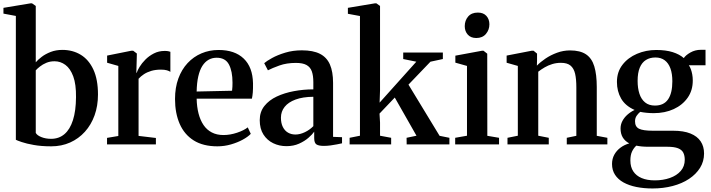

<svg xmlns="http://www.w3.org/2000/svg" viewBox="-24 -838 4124 1114"><path d="M-4 -759V-792.5L152.5 -818.5H162L183.5 -803.5V-476.5Q196 -491.5 218 -508.2Q240 -525 270.5 -536.8Q301 -548.5 338 -548.5Q398 -548.5 444.5 -520.2Q491 -492 517.8 -434.5Q544.5 -377 544.5 -289.5Q544.5 -224 524.8 -169Q505 -114 468.8 -73.8Q432.5 -33.5 382.8 -11.2Q333 11 273.5 11Q216 11 172.5 3.2Q129 -4.5 102 -13.8Q75 -23 68 -27V-745.5ZM292.5 -482.5Q266 -482.5 244.8 -473.5Q223.5 -464.5 208 -452.2Q192.5 -440 183.5 -430V-67Q191 -52.5 216.2 -42.5Q241.5 -32.5 272.5 -32.5Q318 -32.5 350 -59.8Q382 -87 399.2 -140.8Q416.5 -194.5 417 -274Q418 -349 401 -394.8Q384 -440.5 355.5 -461.5Q327 -482.5 292.5 -482.5Z M597 0V-38L662.5 -49V-455.5L597.5 -474V-515.5L737 -543.5H749L770 -527.5L769.5 -502L767 -414.5L769.5 -416.5Q773.5 -429.5 786 -450.2Q798.5 -471 819.5 -492.2Q840.5 -513.5 868.8 -528Q897 -542.5 931.5 -542.5Q944 -542.5 951.8 -541Q959.5 -539.5 964.5 -537.5V-421Q958 -426 944.5 -430Q931 -434 910 -434Q878.5 -434 854 -426.8Q829.5 -419.5 811.2 -407.5Q793 -395.5 780 -381V-49.5L880.5 -37.5V0Z M1237.5 11Q1154.5 11 1100 -23.2Q1045.5 -57.5 1018.5 -119.5Q991.5 -181.5 991.5 -263.5Q991.5 -330 1010.8 -382.5Q1030 -435 1064.5 -472Q1099 -509 1145 -528.5Q1191 -548 1244.5 -548Q1338 -548 1390 -498.2Q1442 -448.5 1444 -355Q1444.5 -323.5 1442.8 -302Q1441 -280.5 1437.5 -265.5H1117Q1118 -218 1128 -179.2Q1138 -140.5 1157 -112.5Q1176 -84.5 1205 -69.5Q1234 -54.5 1272.5 -54.5Q1311.5 -54.5 1351.5 -68Q1391.5 -81.5 1413.5 -99L1431 -61.5Q1414.5 -44 1384.2 -27.5Q1354 -11 1315.8 0Q1277.5 11 1237.5 11ZM1117 -307 1322.5 -311.5Q1324 -322.5 1324.5 -334.8Q1325 -347 1325 -358.5Q1325 -425 1304.2 -464Q1283.5 -503 1233 -503Q1207 -503 1186.2 -491.2Q1165.5 -479.5 1150.2 -455.8Q1135 -432 1126.5 -395Q1118 -358 1117 -307Z M1638 10Q1596.5 10 1561.2 -7Q1526 -24 1504.5 -57.5Q1483 -91 1483 -141Q1483 -189 1510 -223Q1537 -257 1581.8 -278Q1626.5 -299 1681.8 -309.2Q1737 -319.5 1794 -319.5V-361.5Q1794 -399.5 1785.2 -424Q1776.5 -448.5 1754.5 -460.8Q1732.5 -473 1693 -473Q1639 -473 1597.2 -458Q1555.5 -443 1530.5 -430L1509 -471.5Q1523 -484 1554.8 -501.5Q1586.5 -519 1631 -532.5Q1675.5 -546 1727.5 -546Q1792.5 -546 1832.2 -525.8Q1872 -505.5 1890.2 -463.8Q1908.5 -422 1908.5 -357V-44L1960.5 -42V-6.5Q1949.5 -4 1931.8 -0.5Q1914 3 1893.8 5.8Q1873.5 8.5 1854.5 8.5Q1825.5 8.5 1812.2 0Q1799 -8.5 1799 -37V-74Q1788.5 -58.5 1766 -38.8Q1743.5 -19 1711.2 -4.5Q1679 10 1638 10ZM1690 -57.5Q1716.5 -57.5 1744.8 -71Q1773 -84.5 1794 -106V-276.5Q1733 -276 1691 -260.5Q1649 -245 1627.5 -218Q1606 -191 1606 -155Q1606 -123.5 1617 -101.5Q1628 -79.5 1647 -68.5Q1666 -57.5 1690 -57.5Z M2004.5 0V-38.5L2064.5 -50.5V-745L1994.5 -758V-792.5L2150.5 -818.5H2160L2181 -803.5V-314.5L2178.5 -242.5L2391.5 -480L2315.5 -495.5V-533H2545.5V-495.5L2473.5 -480L2346 -347L2526.5 -50L2583.5 -38.5V0H2335.5L2335 -38.5L2392.5 -50.5L2266.5 -272L2178 -179L2181 -127V-50.5L2245.5 -38.5V0Z M2617 0V-38.5L2685.5 -50.5V-455.5L2618 -474.5V-515L2772 -543.5H2781.5L2803 -526.5L2803.5 -50L2871.5 -38.5V0ZM2739 -617.5Q2707.5 -617.5 2690 -637.2Q2672.5 -657 2672.5 -686Q2672.5 -719 2692.2 -742Q2712 -765 2748 -765H2749Q2780.5 -765 2798 -745.8Q2815.5 -726.5 2815.5 -697Q2815.5 -665 2795.5 -641.2Q2775.5 -617.5 2740 -617.5Z M2980.5 -50.5V-455.5L2915.5 -474V-515.5L3060 -543.5H3072L3092 -527V-487.5L3091 -457Q3111 -478 3141 -498.2Q3171 -518.5 3207.8 -532Q3244.5 -545.5 3283.5 -545.5Q3342 -545.5 3376 -522.8Q3410 -500 3424.2 -452.8Q3438.5 -405.5 3438.5 -333V-50L3500 -38.5V0H3264.5V-38.5L3320 -50V-331.5Q3320 -379 3312.8 -410.2Q3305.5 -441.5 3286.2 -457.5Q3267 -473.5 3230.5 -473.5Q3204 -473.5 3180.2 -466.2Q3156.5 -459 3136 -447Q3115.5 -435 3099 -422V-50.5L3160 -38.5V0H2920.5V-38.5Z M3762.5 255.5Q3711.5 255.5 3668.2 246.8Q3625 238 3593.5 220.5Q3562 203 3544.5 176.2Q3527 149.5 3527 113.5Q3527 83.5 3540.2 59.5Q3553.5 35.5 3576 18.8Q3598.5 2 3627 -6Q3602 -19.5 3589.2 -40.8Q3576.5 -62 3576.5 -92.5Q3576.5 -116 3587.5 -136.5Q3598.5 -157 3617 -173.2Q3635.5 -189.5 3658 -200Q3604 -224 3579.8 -266.2Q3555.5 -308.5 3555.5 -362.5Q3555.5 -420.5 3587.5 -462Q3619.5 -503.5 3671.8 -525.8Q3724 -548 3783.5 -548Q3839.5 -548 3879 -535.5Q3918.5 -523 3943.5 -501Q3954.5 -518 3982 -533.5Q4009.5 -549 4042 -549H4069.5V-459.5H3972.5Q3979.5 -450 3984.5 -436.2Q3989.5 -422.5 3992.5 -406Q3995.5 -389.5 3995.5 -372Q3996 -314 3966 -271.2Q3936 -228.5 3885 -205Q3834 -181.5 3769 -181.5Q3748.5 -181.5 3728 -183.5Q3707.5 -185.5 3690.5 -189Q3678.5 -179 3669.5 -165.8Q3660.5 -152.5 3660.5 -134Q3660.5 -102.5 3684 -91Q3707.5 -79.5 3763.5 -79.5H3881.5Q3942 -79.5 3981.8 -63.5Q4021.5 -47.5 4041.2 -18Q4061 11.5 4061 52.5Q4061 98.5 4037.8 135.8Q4014.5 173 3973.8 200Q3933 227 3878.8 241.2Q3824.5 255.5 3762.5 255.5ZM3775 208.5Q3823.5 208.5 3863 194.5Q3902.5 180.5 3925.8 153.8Q3949 127 3949 89Q3949 64.5 3940.5 47.8Q3932 31 3910 22.2Q3888 13.5 3848 13.5H3738.5Q3717.5 13.5 3699.5 11.8Q3681.5 10 3668 7Q3653 20.5 3643.2 41Q3633.5 61.5 3633.5 93.5Q3633.5 131 3650.5 156.5Q3667.5 182 3699 195.2Q3730.5 208.5 3775 208.5ZM3776 -225.5Q3827.5 -225.5 3852.2 -261.5Q3877 -297.5 3877 -366.5Q3877 -410.5 3865.8 -441.2Q3854.5 -472 3832.8 -488.2Q3811 -504.5 3779 -504.5Q3747 -504.5 3723.8 -490Q3700.5 -475.5 3688 -445.5Q3675.5 -415.5 3675.5 -368.5Q3675.5 -326.5 3686 -294.2Q3696.5 -262 3718.8 -243.8Q3741 -225.5 3776 -225.5Z"/></svg>

Font: Merriweather 72pt SemiBold
Style: Regular
Weight: 600
Version: Version 2.100